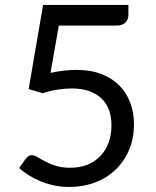

<svg xmlns="http://www.w3.org/2000/svg" viewBox="-20 -736 620 764"><path d="M181 -446Q237 -458 284 -458Q340 -458 383 -441.5Q426 -425 454.8 -396Q483.5 -367 498.2 -327.5Q513 -288 513 -241.5Q513 -184.5 493.2 -138.5Q473.5 -92.5 438.8 -59.8Q404 -27 357 -9.5Q310 8 255.5 8Q224 8 195 1.8Q166 -4.5 140.8 -15Q115.5 -25.5 94 -39Q72.5 -52.5 56 -67.5L83.5 -105.5Q92.5 -118.5 107 -118.5Q117 -118.5 129.5 -110.8Q142 -103 160 -93.5Q178 -84 202.2 -76.2Q226.5 -68.5 260 -68.5Q297.5 -68.5 327.5 -80.5Q357.5 -92.5 379 -114.8Q400.5 -137 412 -168Q423.5 -199 423.5 -237.5Q423.5 -271 413.8 -298Q404 -325 384.2 -344Q364.5 -363 335 -373.5Q305.5 -384 266 -384Q239 -384 209.8 -379.5Q180.5 -375 150 -365L94 -381.5L151.5 -716.5H491V-677.5Q491 -658.5 479.2 -646.2Q467.5 -634 439 -634H214Z"/></svg>

Font: Lato-Regular
Style: Regular
Weight: 400
Designer: Lukasz Dziedzic with Adam Twardoch and Botio Nikoltchev
Foundry: tyPoland Lukasz Dziedzic
Version: Version 2.015; 2015-08-06; http://www.latofonts.com/